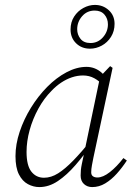

<svg xmlns="http://www.w3.org/2000/svg" viewBox="-20 -748 549 781"><path d="M140 13Q116 13 93.5 1Q71 -11 57 -38.5Q43 -66 43 -113Q43 -161 60 -212Q77 -263 106 -310Q135 -357 172 -394.5Q209 -432 250.5 -454Q292 -476 332 -476Q350 -476 366 -469.5Q382 -463 395 -451Q408 -439 417 -422L401 -399Q385 -418 364 -429.5Q343 -441 318 -441Q295 -441 272.5 -433.5Q250 -426 229 -412Q208 -398 190 -379Q159 -348 136 -306Q113 -264 100.5 -218.5Q88 -173 88 -130Q88 -75 107.5 -50Q127 -25 159 -25Q188 -25 216.5 -43Q245 -61 278 -95Q311 -129 350 -177L358 -167H356Q323 -118 287.5 -77Q252 -36 215.5 -11.5Q179 13 140 13ZM355 13Q335 13 321.5 0.5Q308 -12 308 -34Q308 -46 309 -56.5Q310 -67 313 -81.5Q316 -96 321 -119L322 -124L387 -435L390 -439L428 -479L438 -472L360 -107Q357 -92 354 -76Q351 -60 351 -47Q351 -36 358 -31Q365 -26 376 -26Q399 -26 427 -48Q455 -70 482 -105L496 -95Q477 -66 455 -41.5Q433 -17 408 -2Q383 13 355 13ZM346 -550Q312 -550 289.5 -572Q267 -594 267 -628Q267 -658 281.5 -680.5Q296 -703 319 -715.5Q342 -728 366 -728Q399 -728 422.5 -706.5Q446 -685 446 -651Q446 -621 431.5 -598Q417 -575 394 -562.5Q371 -550 346 -550ZM348 -573Q378 -573 398.5 -596Q419 -619 419 -649Q419 -672 405 -688.5Q391 -705 365 -705Q334 -705 314 -682Q294 -659 294 -629Q294 -607 307.5 -590Q321 -573 348 -573Z"/></svg>

Font: Source Serif 4 36pt Light
Style: Italic
Weight: 300
Italic angle: -12°
Designer: Frank Grießhammer
Foundry: Adobe Systems Incorporated
Version: Version 4.004;hotconv 1.0.116;makeotfexe 2.5.65601